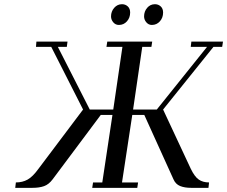

<svg xmlns="http://www.w3.org/2000/svg" viewBox="-20 -902 1091 922"><path d="M53.2 0 56.2 -25.9Q87.9 -25.9 112.5 -39.6Q137.2 -53.2 165 -91.8L378.9 -376L226.1 -676.8H152.8L154.8 -702.1H304.2L300.8 -676.8H257.8L411.1 -376H523.9L567.9 -676.8H491.2L495.1 -702.1H710.9L707 -676.8H663.1L619.1 -376H732.9L974.1 -676.8H896L898.9 -702.1H1050.8L1046.9 -676.8H1004.9L763.2 -376L896 -91.8Q914.6 -53.2 934.6 -39.6Q954.6 -25.9 983.9 -25.9L981 0H897.9Q866.2 0 844.7 -8.8Q823.2 -17.6 813 -41L672.9 -350.1H615.2L565.9 -25.9H643.1L639.2 0H422.9L426.8 -25.9H471.2L520 -350.1H463.9L232.9 -41Q214.4 -16.1 191.4 -8.1Q168.5 0 136.2 0ZM513.2 -823.2Q513.2 -846.7 528.3 -864.3Q543.5 -881.8 565.9 -881.8Q582 -881.8 593.5 -871.3Q605 -860.8 605 -841.8Q605 -816.9 589.6 -799.6Q574.2 -782.2 550.8 -782.2Q534.7 -782.2 523.9 -794.9Q513.2 -807.6 513.2 -823.2ZM671.9 -823.2Q671.9 -847.2 686.8 -864.5Q701.7 -881.8 724.1 -881.8Q740.2 -881.8 751.7 -871.3Q763.2 -860.8 763.2 -841.8Q763.2 -816.9 747.8 -799.6Q732.4 -782.2 709 -782.2Q693.4 -782.2 682.6 -794.9Q671.9 -807.6 671.9 -823.2Z"/></svg>

Font: Dehuti
Style: Bold-Italic
Weight: 700
Version: Version 1.2